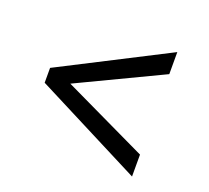

<svg xmlns="http://www.w3.org/2000/svg" viewBox="-99 -699 867 795"><g transform="rotate(20 334.5 -301.0)"><path d="M82 -268.1V-333.5L554.7 -575.2V-478L183.1 -300.8L554.7 -123.5V-26.9Z"/></g></svg>

Font: HaufeMerriweather
Style: Regular
Weight: 400
Designer: Eben Sorkin ( eben@eyebytes.com )
Foundry: Eben Sorkin
Version: Version 1.56